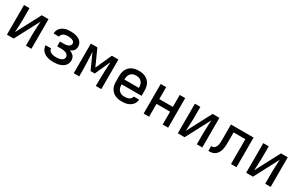

<svg xmlns="http://www.w3.org/2000/svg" viewBox="160 -1719 4480 2919"><g transform="rotate(30 2400.0 -260.0)"><path d="M85 0V-520H181V-312Q181 -257 177 -202.5Q173 -148 171 -93L396 -520H515V0H419V-208Q419 -263 423 -317.5Q427 -372 429 -427L204 0Z M903 8Q877 8 851 5.5Q825 3 800 -5Q775 -13 752 -26Q729 -39 711.5 -58.5Q694 -78 684.5 -103Q675 -128 675 -154Q675 -154 675 -154Q675 -154 675 -155H771Q771 -140 777.5 -127Q784 -114 795 -105Q806 -96 819 -90.5Q832 -85 846 -81.5Q860 -78 874 -77Q888 -76 903 -76Q917 -76 931 -77Q945 -78 959 -81Q973 -84 986 -89Q999 -94 1010.5 -102.5Q1022 -111 1028.5 -124Q1035 -137 1035 -151Q1035 -165 1028.5 -178.5Q1022 -192 1010.5 -201Q999 -210 985.5 -215Q972 -220 957.5 -223Q943 -226 928.5 -227Q914 -228 900 -228H836V-312H900Q913 -312 925.5 -313Q938 -314 950.5 -316.5Q963 -319 975 -323.5Q987 -328 997 -336Q1007 -344 1013 -355.5Q1019 -367 1019 -380Q1019 -380 1019 -380Q1019 -380 1019 -380Q1019 -392 1013 -403Q1007 -414 997 -421.5Q987 -429 975.5 -433.5Q964 -438 952 -440Q940 -442 927.5 -443Q915 -444 903 -444Q884 -444 865 -441.5Q846 -439 828.5 -430.5Q811 -422 799 -406Q787 -390 787 -371Q787 -371 787 -371Q787 -371 787 -370H691Q691 -371 691 -372Q691 -373 691 -373Q691 -398 699.5 -421.5Q708 -445 724 -463.5Q740 -482 761.5 -495Q783 -508 806 -515.5Q829 -523 853.5 -525.5Q878 -528 903 -528Q927 -528 951 -525.5Q975 -523 998.5 -516.5Q1022 -510 1043.5 -498.5Q1065 -487 1081.5 -469.5Q1098 -452 1106.5 -429Q1115 -406 1115 -381Q1115 -363 1110 -345.5Q1105 -328 1093.5 -313.5Q1082 -299 1067 -289Q1052 -279 1035 -271Q1055 -264 1073 -253Q1091 -242 1104.5 -226.5Q1118 -211 1124.5 -190.5Q1131 -170 1131 -149Q1131 -123 1121.5 -98Q1112 -73 1094.5 -54.5Q1077 -36 1053.5 -23.5Q1030 -11 1005 -4Q980 3 954.5 5.5Q929 8 903 8Z M1258 0V-520H1373L1500 -238L1627 -520H1742V0H1646V-104Q1646 -184 1650.5 -264.5Q1655 -345 1658 -425L1537 -156H1463L1342 -425Q1345 -345 1349.5 -264.5Q1354 -184 1354 -104V0Z M2103 8Q2073 8 2043.5 3Q2014 -2 1987 -14.5Q1960 -27 1938 -48Q1916 -69 1902 -95Q1888 -121 1882.5 -150.5Q1877 -180 1877 -210V-310Q1877 -340 1882.5 -369Q1888 -398 1901.5 -424.5Q1915 -451 1936.5 -471.5Q1958 -492 1985 -505Q2012 -518 2041 -523Q2070 -528 2100 -528Q2130 -528 2159 -523Q2188 -518 2215 -505Q2242 -492 2263.5 -471.5Q2285 -451 2298.5 -424.5Q2312 -398 2317.5 -369Q2323 -340 2323 -310V-218H1973V-210Q1973 -192 1976 -174.5Q1979 -157 1986.5 -141Q1994 -125 2006.5 -112Q2019 -99 2034.5 -90.5Q2050 -82 2067.5 -79Q2085 -76 2103 -76Q2122 -76 2141.5 -79Q2161 -82 2179 -90Q2197 -98 2210 -114Q2223 -130 2225 -149H2321Q2319 -124 2309.5 -100.5Q2300 -77 2283.5 -58.5Q2267 -40 2246 -26.5Q2225 -13 2201 -5.5Q2177 2 2152 5Q2127 8 2103 8ZM1973 -302H2227V-310Q2227 -328 2224 -345Q2221 -362 2214 -378Q2207 -394 2195 -407Q2183 -420 2167.5 -428.5Q2152 -437 2135 -440.5Q2118 -444 2100 -444Q2082 -444 2065 -440.5Q2048 -437 2032.5 -428.5Q2017 -420 2005 -407Q1993 -394 1986 -378Q1979 -362 1976 -345Q1973 -328 1973 -310Z M2485 0V-520H2581V-310H2819V-520H2915V0H2819V-226H2581V0Z M3085 0V-520H3181V-312Q3181 -257 3177 -202.5Q3173 -148 3171 -93L3396 -520H3515V0H3419V-208Q3419 -263 3423 -317.5Q3427 -372 3429 -427L3204 0Z M3621 0V-84Q3636 -84 3650.5 -87.5Q3665 -91 3676.5 -100.5Q3688 -110 3695.5 -123Q3703 -136 3707.5 -150Q3712 -164 3714 -178.5Q3716 -193 3716.5 -207.5Q3717 -222 3717.5 -236.5Q3718 -251 3718 -266Q3718 -270 3718 -273.5Q3718 -277 3718 -281V-520H4115V0H4019V-436H3813V-281Q3813 -281 3813 -280.5Q3813 -280 3813 -280V-279Q3813 -255 3812.5 -230.5Q3812 -206 3809.5 -181.5Q3807 -157 3801 -133Q3795 -109 3784 -87Q3773 -65 3756 -46.5Q3739 -28 3717 -17Q3695 -6 3670.5 -3Q3646 0 3621 0Z M4285 0V-520H4381V-312Q4381 -257 4377 -202.5Q4373 -148 4371 -93L4596 -520H4715V0H4619V-208Q4619 -263 4623 -317.5Q4627 -372 4629 -427L4404 0Z"/></g></svg>

Font: Iosevka SS04 Medium Extended
Style: Regular
Weight: 500
Width: 7
Monospace: yes
Designer: Belleve Invis
Foundry: Belleve Invis
Version: Version 19.0.0; ttfautohint (v1.8.4)